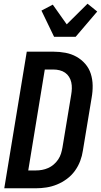

<svg xmlns="http://www.w3.org/2000/svg" viewBox="-20 -1013 543 1033"><path d="M3 0 124 -735H267Q300 -735 332 -729Q364 -723 391 -708Q418 -693 438.5 -669.5Q459 -646 468.5 -616Q478 -586 478.5 -553Q479 -520 473 -487L426 -203Q422 -175 411.5 -147Q401 -119 383 -94Q365 -69 340 -50.5Q315 -32 287 -20.5Q259 -9 230 -4.5Q201 0 173 0ZM132 -96H173Q190 -96 206.5 -99Q223 -102 239 -109Q255 -116 269 -128Q283 -140 293 -155Q303 -170 308 -186Q313 -202 316 -219L363 -503Q366 -520 366.5 -537Q367 -554 363.5 -570Q360 -586 351.5 -599.5Q343 -613 330 -622Q317 -631 300.5 -635Q284 -639 267 -639H221ZM271 -815 203 -956 264 -988 339 -882 451 -993 503 -951 387 -815Z"/></svg>

Font: Iosevka Term Curly
Style: Bold Italic
Weight: 700
Italic angle: -9°
Designer: Belleve Invis
Foundry: Belleve Invis
Version: Version 32.3.0